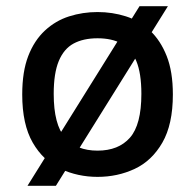

<svg xmlns="http://www.w3.org/2000/svg" viewBox="-20 -561 630 622"><path d="M69 41 432 -541H524L161 41ZM296 12Q232 12 176 -14Q120 -40 86 -99Q52 -158 52 -255Q52 -329 71.5 -379.5Q91 -430 125.5 -462Q160 -494 204 -508Q248 -522 296 -522Q344 -522 388 -508Q432 -494 466 -462Q500 -430 520 -379.5Q540 -329 540 -255Q540 -158 506 -99Q472 -40 416.5 -14Q361 12 296 12ZM296 -73Q364 -73 401 -115Q438 -157 438 -257Q438 -324 421.5 -363.5Q405 -403 373.5 -420Q342 -437 296 -437Q250 -437 218.5 -420Q187 -403 170.5 -363.5Q154 -324 154 -257Q154 -157 191 -115Q228 -73 296 -73Z"/></svg>

Font: AR One Sans Medium
Style: Regular
Weight: 500
Designer: Niteesh Yadav
Foundry: Niteesh Yadav
Version: Version 1.001;gftools[0.9.33]